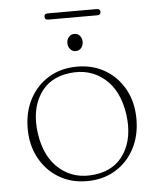

<svg xmlns="http://www.w3.org/2000/svg" viewBox="-52 -747 663 801"><g transform="rotate(-5 280.0 -346.0)"><path d="M280.5 -469.5Q346.5 -469.5 398 -438.8Q449.5 -408 478.8 -354Q508 -300 508 -230Q508 -160 479 -105.8Q450 -51.5 398.8 -20.8Q347.5 10 280 10Q214 10 162.8 -20.8Q111.5 -51.5 82 -105.8Q52.5 -160 52.5 -229.5Q52.5 -300 81.5 -354Q110.5 -408 161.8 -438.8Q213 -469.5 280.5 -469.5ZM315 -14.5Q400 -25 440.5 -90.8Q481 -156.5 467.5 -253.5Q453 -354.5 392.2 -405.2Q331.5 -456 245.5 -445Q160.5 -434.5 120 -368.8Q79.5 -303 93 -206Q107.5 -105.5 168.2 -54.5Q229 -3.5 315 -14.5ZM280.5 -534.5Q266.5 -534.5 257.5 -545.2Q248.5 -556 248.5 -570.5Q248.5 -585.5 257.5 -596Q266.5 -606.5 280.5 -606.5Q295 -606.5 303.8 -596Q312.5 -585.5 312.5 -570.5Q312.5 -556 303.8 -545.2Q295 -534.5 280.5 -534.5ZM163 -688.5Q163 -701.5 177.5 -701.5H383Q397.5 -701.5 397.5 -688.5Q397.5 -675.5 383 -675.5H177.5Q163 -675.5 163 -688.5Z"/></g></svg>

Font: Fraunces 9pt S000 Thin
Style: Regular
Weight: 100
Version: Version 1.000; ttfautohint (v1.8.3)